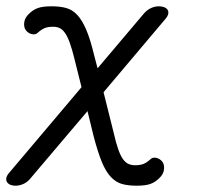

<svg xmlns="http://www.w3.org/2000/svg" viewBox="-29 -580 649 610"><path d="M495 -518 300 -287 332 -159Q339 -128 346 -107.5Q353 -87 361 -75.5Q369 -64 378.5 -59.5Q388 -55 400 -55Q417 -55 427.5 -59.5Q438 -64 449 -74Q456 -81 467.5 -78.5Q479 -76 487 -66Q494 -56 492 -41Q490 -26 477 -14Q464 -1 448.5 4.5Q433 10 405 10Q378 10 358.5 4.5Q339 -1 323 -18Q307 -35 294.5 -65.5Q282 -96 269 -145L249 -227L65 -10Q56 0 44 5Q32 10 20 10Q12 10 5 7.5Q-2 5 -6 -0.5Q-10 -6 -9 -14Q-8 -22 1 -32L230 -303L208 -391Q200 -424 192.5 -444.5Q185 -465 177 -476Q169 -487 160 -491Q151 -495 140 -495Q123 -495 112.5 -490.5Q102 -486 91 -476Q84 -469 72.5 -471.5Q61 -474 53 -484Q46 -494 48 -509Q50 -524 63 -536Q76 -549 91.5 -554.5Q107 -560 135 -560Q162 -560 181.5 -554.5Q201 -549 216.5 -532.5Q232 -516 245 -485.5Q258 -455 270 -405L281 -363L429 -538Q439 -549 451 -554.5Q463 -560 476 -560Q484 -560 491.5 -557.5Q499 -555 503 -549.5Q507 -544 505.5 -536Q504 -528 495 -518Z"/></svg>

Font: Maple Mono ExtraLight
Style: Italic
Weight: 275
Italic angle: -10°
Monospace: yes
Designer: subframe7536
Version: Version 7.000